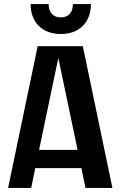

<svg xmlns="http://www.w3.org/2000/svg" viewBox="-20 -928 601 948"><path d="M402 0H535L389 -700H166L20 0H134L154 -98H382ZM340 -908H429C429 -821 375 -760 280 -760C186 -760 131 -821 131 -908H220C220 -870 240 -842 280 -842C321 -842 340 -870 340 -908ZM173 -188 268 -642 363 -188Z"/></svg>

Font: Tanklager Original
Style: Regular
Weight: 400
Designer: Ariel Martín Pérez
Foundry: Tunera Type Foundry
Version: Version 1.000;Glyphs 3.3 (3310)